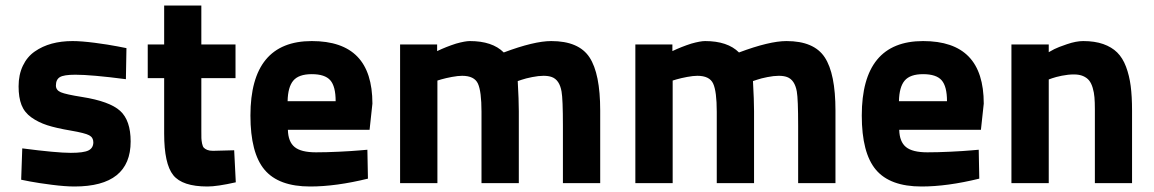

<svg xmlns="http://www.w3.org/2000/svg" viewBox="-20 -659 4154 691"><path d="M435.1 -485.8 433.1 -374Q309.1 -390.1 251 -390.1Q209.5 -390.1 195.3 -381.3Q181.2 -372.6 181.2 -351.1Q181.2 -334.5 199 -326.9Q216.8 -319.3 274.9 -310.1Q374.5 -294.4 412.4 -260Q450.2 -225.6 450.2 -149.9Q450.2 12.2 248 12.2Q214.8 12.2 167 6.1Q119.1 0 87.9 -5.9L56.2 -12.2L60.1 -125Q184.1 -108.9 234.9 -108.9Q281.2 -108.9 298.6 -117.7Q315.9 -126.5 315.9 -147Q315.9 -164.1 301 -172.1Q286.1 -180.2 234.9 -189Q182.6 -197.8 150.1 -208.3Q117.7 -218.8 92.8 -236.6Q67.9 -254.4 57.4 -281.2Q46.9 -308.1 46.9 -348.1Q46.9 -390.1 62.3 -422.4Q77.6 -454.6 105 -473.6Q132.3 -492.7 166.5 -502Q200.7 -511.2 241.2 -511.2Q272.9 -511.2 321.5 -504.9Q370.1 -498.5 402.3 -492.2Z M827.6 -377.9H704.6V-189Q704.6 -169.9 704.8 -161.6Q705.1 -153.3 707.3 -142.3Q709.5 -131.3 713.9 -127Q718.3 -122.6 726.1 -119.4Q733.9 -116.2 746.6 -116.2L822.8 -118.2L828.6 -2.9Q761.7 12.2 726.6 12.2Q636.2 12.2 603.5 -28.6Q570.8 -69.3 570.8 -178.2V-377.9H511.7V-499H570.8V-639.2H704.6V-499H827.6Z M1117.2 -110.8Q1153.8 -110.8 1200 -113Q1246.1 -115.2 1273.9 -117.7L1302.2 -120.1L1304.2 -16.1Q1189 12.2 1096.2 12.2Q982.9 12.2 932.1 -48.1Q881.3 -108.4 881.3 -243.2Q881.3 -511.2 1102.1 -511.2Q1211.9 -511.2 1266.1 -455.3Q1320.3 -399.4 1320.3 -286.1L1310.1 -191.9H1016.1Q1017.1 -148.9 1040.3 -129.9Q1063.5 -110.8 1117.2 -110.8ZM1015.1 -294.9H1188Q1188 -348.1 1168.7 -370.1Q1149.4 -392.1 1102.1 -392.1Q1055.2 -392.1 1035.6 -368.9Q1016.1 -345.7 1015.1 -294.9Z M1554.2 0H1419.9V-499H1553.2V-475.1Q1585.9 -490.7 1621.1 -502Q1653.8 -511.2 1670.9 -511.2Q1752 -511.2 1793 -470.2Q1902.3 -511.2 1963.9 -511.2Q2063 -511.2 2101.6 -452.6Q2140.1 -394 2140.1 -261.2V0H2005.9V-206.1Q2005.9 -302.7 2001 -329.6Q1993.7 -371.6 1965.8 -381.8Q1953.6 -386.2 1936 -386.2Q1918.5 -386.2 1895.3 -381.6Q1872.1 -377 1857.9 -372.1L1843.3 -367.2Q1847.2 -297.9 1847.2 -258.8V0H1712.9V-256.8Q1712.9 -330.1 1700 -358.2Q1687 -386.2 1643.1 -386.2Q1628.4 -386.2 1606.2 -382.1Q1584 -377.9 1568.8 -373.5L1554.2 -369.1Z M2400.9 0H2266.6V-499H2399.9V-475.1Q2432.6 -490.7 2467.8 -502Q2500.5 -511.2 2517.6 -511.2Q2598.6 -511.2 2639.6 -470.2Q2749 -511.2 2810.5 -511.2Q2909.7 -511.2 2948.2 -452.6Q2986.8 -394 2986.8 -261.2V0H2852.5V-206.1Q2852.5 -302.7 2847.7 -329.6Q2840.3 -371.6 2812.5 -381.8Q2800.3 -386.2 2782.7 -386.2Q2765.1 -386.2 2741.9 -381.6Q2718.8 -377 2704.6 -372.1L2689.9 -367.2Q2693.8 -297.9 2693.8 -258.8V0H2559.6V-256.8Q2559.6 -330.1 2546.6 -358.2Q2533.7 -386.2 2489.7 -386.2Q2475.1 -386.2 2452.9 -382.1Q2430.7 -377.9 2415.5 -373.5L2400.9 -369.1Z M3317.4 -110.8Q3354 -110.8 3400.1 -113Q3446.3 -115.2 3474.1 -117.7L3502.4 -120.1L3504.4 -16.1Q3389.2 12.2 3296.4 12.2Q3183.1 12.2 3132.3 -48.1Q3081.5 -108.4 3081.5 -243.2Q3081.5 -511.2 3302.2 -511.2Q3412.1 -511.2 3466.3 -455.3Q3520.5 -399.4 3520.5 -286.1L3510.3 -191.9H3216.3Q3217.3 -148.9 3240.5 -129.9Q3263.7 -110.8 3317.4 -110.8ZM3215.3 -294.9H3388.2Q3388.2 -348.1 3368.9 -370.1Q3349.6 -392.1 3302.2 -392.1Q3255.4 -392.1 3235.8 -368.9Q3216.3 -345.7 3215.3 -294.9Z M3754.4 0H3620.1V-499H3754.4V-471.2Q3761.7 -475.6 3774.4 -482.2Q3787.1 -488.8 3820.1 -500Q3853 -511.2 3878.4 -511.2Q3919.9 -511.2 3950.4 -500.5Q3981 -489.7 4000.7 -470.2Q4020.5 -450.7 4032.5 -418.9Q4044.4 -387.2 4049.3 -349.6Q4054.2 -312 4054.2 -261.2V0H3920.4V-266.1Q3920.4 -291 3918.9 -308.6Q3917.5 -326.2 3912.6 -342.8Q3907.7 -359.4 3899.7 -369.4Q3891.6 -379.4 3877.9 -385.3Q3864.3 -391.1 3845.2 -391.1Q3824.2 -391.1 3801.5 -386.5Q3778.8 -381.8 3766.6 -377.4L3754.4 -373Z"/></svg>

Font: TitilliumText25L
Style: 999 wt
Weight: 900
Designer: Accademia di Belle Arti di Urbino and others
Foundry: Accademia di Belle Arti di Urbino and others.
Version: Version 25.000